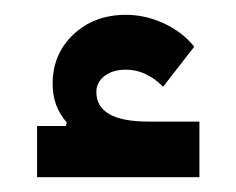

<svg xmlns="http://www.w3.org/2000/svg" viewBox="-20 -772 319 259"><path d="M30 -602H69L70 -607Q51 -628 51 -659Q51 -699 79 -725.5Q107 -752 150 -752Q176 -752 201 -740.5Q226 -729 242 -709L200 -655Q177 -678 150 -678Q132 -678 121 -669.5Q110 -661 110 -648Q110 -608 180 -608H249V-533H30Z"/></svg>

Font: IBM Plex Arabic Medium
Style: Regular
Weight: 500
Designer: Mike Abbink, Paul van der Laan, Pieter van Rosmalen, Wael Morcos, Khajak Apelian
Foundry: Bold Monday
Version: Version 1.0